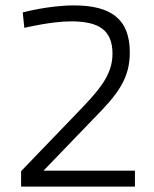

<svg xmlns="http://www.w3.org/2000/svg" viewBox="-20 -690 570 710"><path d="M479 0V-59H141L327 -252C414 -340 460 -398 460 -496C460 -621 389 -670 253 -670C160 -670 64 -644 64 -644L70 -587C70 -587 169 -611 243 -611C344 -611 396 -580 396 -491C396 -409 341 -351 263 -270L58 -57V0Z"/></svg>

Font: TitilliumText22L
Style: 250 wt
Weight: 300
Designer: Campivisivi
Foundry: Campivisivi
Version: 1.000